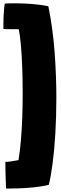

<svg xmlns="http://www.w3.org/2000/svg" viewBox="-27 -864 356 1126"><path d="M303.5 -291.5Q303.5 -180 297.5 -80.2Q291.5 19.5 281.2 97Q271 174.5 259 220Q220.5 229.5 175 234.2Q129.5 239 86 240.5Q42.5 242 9 242Q7.5 219 6.5 190Q5.5 161 5 133Q4.5 105 4.5 85.5Q16 85.5 41 82Q66 78.5 81.5 75Q90 24.5 95.5 -40Q101 -104.5 103.5 -176.2Q106 -248 106 -319.5Q106 -399 103.2 -472.2Q100.5 -545.5 95.2 -603Q90 -660.5 83 -692.5Q59.5 -692.5 37.5 -692.8Q15.5 -693 -6.5 -693.5Q-7 -700.5 -7 -707.8Q-7 -715 -7 -723Q-7 -755.5 -4.8 -789.8Q-2.5 -824 1 -843Q12 -844 28.8 -844.2Q45.5 -844.5 60 -844.5Q113 -844.5 162.2 -840.5Q211.5 -836.5 256.5 -827.5Q282.5 -701 293 -562Q303.5 -423 303.5 -291.5Z"/></svg>

Font: Grandstander Black
Style: Regular
Weight: 900
Designer: Tyler Finck
Foundry: Etcetera Type Co
Version: Version 1.200; ttfautohint (v1.8.3)